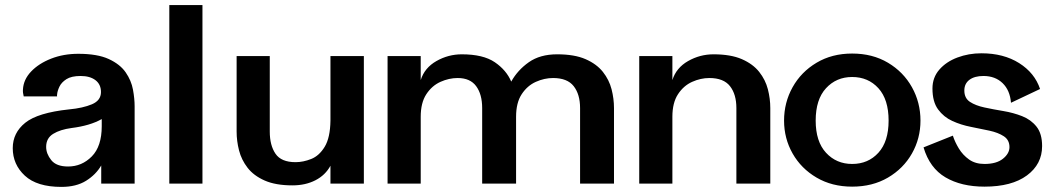

<svg xmlns="http://www.w3.org/2000/svg" viewBox="-20 -720 4127 753"><path d="M221 13Q125 13 77.5 -31Q30 -75 30 -139Q30 -199 79 -238.5Q128 -278 251 -291Q305 -296 340.5 -311Q376 -326 376 -359Q376 -389 354.5 -405.5Q333 -422 296 -422Q260 -422 240.5 -409.5Q221 -397 213 -380Q205 -363 204 -350Q203 -343 204 -342H73Q69 -357 70 -369Q72 -408 102 -439.5Q132 -471 180.5 -490Q229 -509 287 -509Q362 -509 406.5 -488.5Q451 -468 473 -436Q495 -404 501.5 -368.5Q508 -333 508 -303V0H377V-71Q356 -35 317.5 -11Q279 13 221 13ZM247 -67Q301 -67 340 -106.5Q379 -146 379 -225V-253Q333 -227 261 -218Q216 -212 188.5 -195Q161 -178 161 -144Q161 -117 181 -92Q201 -67 247 -67Z M644 0V-700H774V0Z M1127 7Q1061 7 1018 -12Q975 -31 951 -62Q927 -93 917.5 -130Q908 -167 908 -204V-500H1038V-204Q1038 -150 1060.5 -117Q1083 -84 1139 -84Q1169 -84 1200.5 -96.5Q1232 -109 1253.5 -144.5Q1275 -180 1276 -247V-500H1407V0H1276V-70Q1256 -33 1217 -13Q1178 7 1127 7Z M1791 -507Q1875 -507 1920.5 -476Q1966 -445 1985 -400Q2010 -445 2054 -476Q2098 -507 2165 -507Q2233 -507 2276.5 -488Q2320 -469 2344.5 -438Q2369 -407 2378.5 -370Q2388 -333 2388 -296V0H2255V-296Q2255 -350 2230 -382Q2205 -414 2149 -414Q2115 -414 2081.5 -399Q2048 -384 2026 -350.5Q2004 -317 2004 -262V0H1871V-296Q1871 -350 1847.5 -382Q1824 -414 1775 -414Q1741 -414 1707.5 -399Q1674 -384 1652 -350.5Q1630 -317 1630 -262V0H1500V-500H1630V-406Q1645 -454 1691.5 -480.5Q1738 -507 1791 -507Z M2778 -507Q2846 -507 2889.5 -488Q2933 -469 2957.5 -438Q2982 -407 2991.5 -370Q3001 -333 3001 -296V0H2868V-296Q2868 -350 2843 -382Q2818 -414 2762 -414Q2728 -414 2694.5 -399Q2661 -384 2639 -350.5Q2617 -317 2617 -262V0H2487V-500H2617V-406Q2632 -454 2678.5 -480.5Q2725 -507 2778 -507Z M3322 12Q3243 12 3182.5 -23.5Q3122 -59 3088.5 -118Q3055 -177 3055 -247Q3055 -318 3088.5 -378Q3122 -438 3182.5 -474Q3243 -510 3322 -510Q3402 -510 3462.5 -474Q3523 -438 3556.5 -378Q3590 -318 3590 -247Q3590 -177 3556.5 -118Q3523 -59 3462.5 -23.5Q3402 12 3322 12ZM3322 -77Q3385 -77 3425 -121Q3465 -165 3465 -247Q3465 -330 3425 -374Q3385 -418 3322 -418Q3260 -418 3219.5 -374Q3179 -330 3179 -247Q3179 -165 3219.5 -121Q3260 -77 3322 -77Z M3829 -511Q3916 -511 3977 -472.5Q4038 -434 4059 -371L3945 -317Q3941 -366 3912 -394Q3883 -422 3837 -422Q3802 -422 3782 -407Q3762 -392 3762 -365Q3762 -335 3784 -320.5Q3806 -306 3841 -298.5Q3876 -291 3915 -284.5Q3954 -278 3988.5 -264.5Q4023 -251 4045 -223.5Q4067 -196 4067 -147Q4067 -76 4007.5 -32Q3948 12 3841 12Q3750 12 3688 -24.5Q3626 -61 3602 -142L3717 -188Q3725 -163 3740.5 -137.5Q3756 -112 3780.5 -94.5Q3805 -77 3841 -77Q3888 -77 3913.5 -97.5Q3939 -118 3939 -143Q3939 -171 3917 -185.5Q3895 -200 3860.5 -207.5Q3826 -215 3787.5 -222.5Q3749 -230 3715 -245.5Q3681 -261 3659 -291Q3637 -321 3637 -373Q3637 -416 3664 -447Q3691 -478 3735 -494.5Q3779 -511 3829 -511Z"/></svg>

Font: Panamera
Style: Bold
Weight: 700
Designer: Bastien Sozeau
Foundry: NBR — Bastien Sozeau
Version: Version 3.002; ttfautohint (v1.8.4.7-5d5b);gftools[0.9.33]